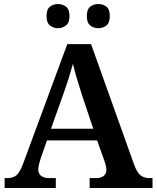

<svg xmlns="http://www.w3.org/2000/svg" viewBox="-20 -933 777 953"><path d="M3 0V-49H17Q45 -49 62 -63.5Q79 -78 96 -124L314 -714H432L646 -115Q660 -77 677.5 -63Q695 -49 721 -49H737V0H425V-49H459Q479 -49 493.5 -59Q508 -69 508 -91Q508 -102 505 -112.5Q502 -123 499 -132L462 -236H213L181 -144Q177 -132 173.5 -117Q170 -102 170 -92Q170 -71 184.5 -60Q199 -49 222 -49H257V0ZM233 -294H443L387 -461Q375 -499 362.5 -540Q350 -581 342 -616Q333 -583 321 -545Q309 -507 295 -468ZM468 -793Q445 -793 428 -806.5Q411 -820 411 -853Q411 -887 428 -900Q445 -913 468 -913Q491 -913 508 -900Q525 -887 525 -853Q525 -820 508 -806.5Q491 -793 468 -793ZM268 -793Q245 -793 228 -806.5Q211 -820 211 -853Q211 -887 228 -900Q245 -913 268 -913Q290 -913 307.5 -900Q325 -887 325 -853Q325 -820 307.5 -806.5Q290 -793 268 -793Z"/></svg>

Font: Noto Serif Khojki SemiBold
Style: Regular
Weight: 600
Version: Version 2.003